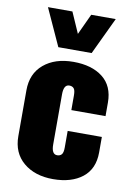

<svg xmlns="http://www.w3.org/2000/svg" viewBox="-93 -897 671 967"><g transform="rotate(10 242.5 -413.5)"><path d="M158.7 -648.4 72.3 -837.9H197.3L244.1 -731.4L293.5 -837.9H418.9L329.1 -648.4ZM247.1 10.7Q153.8 10.7 95.9 -38.1Q38.1 -86.9 38.1 -172.4V-406.7Q38.1 -492.2 95.7 -540.5Q153.3 -588.9 247.1 -588.9Q341.3 -588.9 397.2 -545.2Q453.1 -501.5 453.1 -417V-347.7H278.3V-422.9Q278.3 -449.2 270.3 -458.5Q262.2 -467.8 247.1 -467.8Q218.3 -467.8 218.3 -418V-161.1Q218.3 -111.3 247.1 -111.3Q261.7 -111.3 270 -120.6Q278.3 -129.9 278.3 -156.2V-241.2H453.1V-162.1Q453.1 -77.6 397 -33.4Q340.8 10.7 247.1 10.7Z"/></g></svg>

Font: Oswald
Style: Heavy
Weight: 800
Designer: Vernon Adams
Foundry: Vernon Adams
Version: 3.0; ttfautohint (v0.95) -l 8 -r 50 -G 200 -x 0 -w "G" -W -c